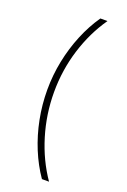

<svg xmlns="http://www.w3.org/2000/svg" viewBox="-163 -793 640 966"><g transform="rotate(20 156.5 -310.0)"><path d="M197.5 120Q157 61.5 128.2 -8.5Q99.5 -78.5 84.2 -155.8Q69 -233 69 -312.5Q69 -390.5 84.5 -466.8Q100 -543 128.8 -612.8Q157.5 -682.5 197.5 -740H235.5Q173.5 -651 139.2 -541Q105 -431 105 -312.5Q105 -194.5 139 -82.5Q173 29.5 235.5 120Z"/></g></svg>

Font: Encode Sans SC Condensed Thin Thin
Style: Regular
Weight: 250
Version: Version 3.002